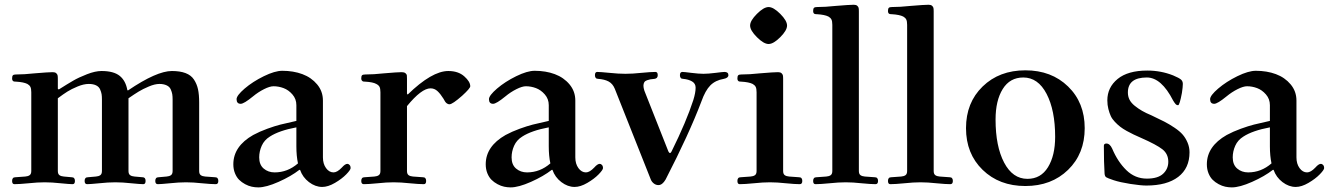

<svg xmlns="http://www.w3.org/2000/svg" viewBox="-20 -773 5625 812"><path d="M31.2 -7.8Q31.2 -23.4 44.9 -23.4L86.9 -26.4Q98.6 -27.3 105.5 -32.2Q112.3 -37.1 112.3 -49.8V-382.8Q112.3 -398.4 108.4 -405.8Q104.5 -413.1 95.7 -418Q80.1 -425.8 47.9 -427.7Q41 -427.7 38.1 -428.7Q35.2 -429.7 33.2 -432.6Q31.2 -435.5 31.2 -441.4Q31.2 -451.2 34.7 -454.6Q38.1 -458 46.9 -458Q82 -458 127 -462.9Q185.5 -467.8 203.1 -467.8Q212.9 -467.8 217.8 -463.4Q222.7 -459 223.6 -454.1Q224.6 -449.2 224.6 -439.5V-397.5L228.5 -394.5Q265.6 -418 289.1 -431.6Q312.5 -445.3 347.7 -459Q382.8 -472.7 409.2 -472.7Q460.9 -472.7 486.3 -452.1Q511.7 -431.6 518.6 -391.6L521.5 -390.6Q642.6 -472.7 707 -472.7Q741.2 -472.7 764.6 -463.9Q788.1 -455.1 800.3 -436.5Q812.5 -418 817.4 -395.5Q822.3 -373 822.3 -339.8V-49.8Q822.3 -37.1 829.1 -32.2Q835.9 -27.3 847.7 -26.4L889.6 -23.4Q903.3 -23.4 903.3 -7.8Q903.3 5.9 892.6 5.9Q873 5.9 833 2Q796.9 -2 766.6 -2Q736.3 -2 699.2 2Q659.2 5.9 647.5 5.9Q636.7 5.9 636.7 -7.8Q636.7 -23.4 650.4 -23.4L684.6 -26.4Q696.3 -27.3 703.1 -32.2Q710 -37.1 710 -49.8V-352.5Q710 -365.2 708.5 -374.5Q707 -383.8 702.1 -395Q697.3 -406.2 684.6 -412.1Q671.9 -418 654.3 -418Q634.8 -418 609.4 -407.2Q584 -396.5 566.4 -385.7Q548.8 -375 523.4 -357.4V-49.8Q523.4 -37.1 530.3 -32.2Q537.1 -27.3 548.8 -26.4L583 -23.4Q595.7 -23.4 595.7 -7.8Q595.7 5.9 585.9 5.9Q574.2 5.9 534.2 2Q498 -2 467.8 -2Q437.5 -2 400.4 2Q360.4 5.9 348.6 5.9Q337.9 5.9 337.9 -7.8Q337.9 -23.4 351.6 -23.4L385.7 -26.4Q397.5 -27.3 404.3 -32.2Q411.1 -37.1 411.1 -49.8V-352.5Q411.1 -365.2 409.7 -374.5Q408.2 -383.8 403.3 -395Q398.4 -406.2 386.2 -412.1Q374 -418 355.5 -418Q334 -418 308.1 -407.2Q282.2 -396.5 265.1 -385.7Q248 -375 224.6 -357.4V-49.8Q224.6 -37.1 231.4 -32.2Q238.3 -27.3 250 -26.4L283.2 -23.4Q296.9 -23.4 296.9 -7.8Q296.9 5.9 287.1 5.9Q275.4 5.9 235.4 2Q199.2 -2 168.9 -2Q138.7 -2 101.6 2Q61.5 5.9 41 5.9Q31.2 5.9 31.2 -7.8Z M966.8 -78.1Q966.8 -154.3 1050.8 -202.1Q1078.1 -216.8 1110.4 -228.5Q1142.6 -240.2 1166 -246.1Q1189.5 -252 1233.4 -261.7V-328.1Q1233.4 -354.5 1216.8 -373.5Q1200.2 -392.6 1179.2 -400.4Q1158.2 -408.2 1136.7 -408.2Q1121.1 -408.2 1096.7 -396Q1072.3 -383.8 1049.8 -365.2Q1011.7 -334 998 -334Q980.5 -334 980.5 -353.5Q980.5 -369.1 1014.6 -398.4Q1048.8 -427.7 1095.7 -450.7Q1142.6 -473.6 1173.8 -473.6Q1220.7 -473.6 1258.8 -459.5Q1296.9 -445.3 1321.3 -416Q1345.7 -386.7 1345.7 -347.7V-107.4Q1345.7 -80.1 1358.9 -62Q1372.1 -43.9 1390.6 -43.9Q1406.2 -43.9 1425.8 -64.5Q1439.5 -80.1 1449.2 -80.1Q1454.1 -80.1 1458.5 -75.2Q1462.9 -70.3 1462.9 -62.5Q1462.9 -54.7 1444.3 -35.6Q1425.8 -16.6 1396.5 0.5Q1367.2 17.6 1342.8 17.6Q1313.5 17.6 1286.6 -2.9Q1259.8 -23.4 1249 -54.7H1246.1Q1210.9 -27.3 1158.2 -3.9Q1105.5 19.5 1072.3 19.5Q1058.6 19.5 1044.9 16.6Q1031.2 13.7 1016.6 5.9Q1002 -2 991.2 -12.7Q980.5 -23.4 973.6 -40.5Q966.8 -57.6 966.8 -78.1ZM1076.2 -107.4Q1076.2 -76.2 1095.2 -60.1Q1114.3 -43.9 1141.6 -43.9Q1196.3 -43.9 1240.2 -82Q1233.4 -113.3 1233.4 -154.3V-234.4Q1160.2 -220.7 1121.1 -195.3Q1097.7 -180.7 1086.9 -156.7Q1076.2 -132.8 1076.2 -107.4Z M1507.8 -7.8Q1507.8 -23.4 1521.5 -23.4L1563.5 -26.4Q1575.2 -27.3 1582 -32.2Q1588.9 -37.1 1588.9 -49.8V-382.8Q1588.9 -398.4 1585 -405.8Q1581.1 -413.1 1571.3 -418Q1557.6 -425.8 1524.4 -427.7Q1517.6 -427.7 1515.1 -428.7Q1512.7 -429.7 1510.3 -432.6Q1507.8 -435.5 1507.8 -441.4Q1507.8 -451.2 1511.2 -454.6Q1514.6 -458 1524.4 -458Q1559.6 -458 1604.5 -462.9Q1662.1 -467.8 1678.7 -467.8Q1689.5 -467.8 1694.8 -463.4Q1700.2 -459 1700.7 -454.1Q1701.2 -449.2 1701.2 -439.5V-377L1704.1 -373Q1806.6 -472.7 1876 -472.7Q1918 -472.7 1943.4 -450.2Q1968.8 -427.7 1968.8 -408.2Q1968.8 -399.4 1934.6 -368.2Q1893.6 -332 1880.9 -332Q1874 -332 1868.2 -336.9Q1862.3 -341.8 1855.5 -355.5Q1842.8 -376 1830.1 -387.7Q1817.4 -399.4 1800.8 -399.4Q1762.7 -399.4 1701.2 -324.2V-49.8Q1701.2 -37.1 1708 -32.2Q1714.8 -27.3 1726.6 -26.4L1768.6 -23.4Q1782.2 -23.4 1782.2 -7.8Q1782.2 5.9 1772.5 5.9Q1752 5.9 1711.9 2Q1674.8 -2 1644.5 -2Q1614.3 -2 1578.1 2Q1538.1 5.9 1518.6 5.9Q1507.8 5.9 1507.8 -7.8Z M2034.2 -78.1Q2034.2 -154.3 2118.2 -202.1Q2145.5 -216.8 2177.7 -228.5Q2210 -240.2 2233.4 -246.1Q2256.8 -252 2300.8 -261.7V-328.1Q2300.8 -354.5 2284.2 -373.5Q2267.6 -392.6 2246.6 -400.4Q2225.6 -408.2 2204.1 -408.2Q2188.5 -408.2 2164.1 -396Q2139.6 -383.8 2117.2 -365.2Q2079.1 -334 2065.4 -334Q2047.9 -334 2047.9 -353.5Q2047.9 -369.1 2082 -398.4Q2116.2 -427.7 2163.1 -450.7Q2210 -473.6 2241.2 -473.6Q2288.1 -473.6 2326.2 -459.5Q2364.3 -445.3 2388.7 -416Q2413.1 -386.7 2413.1 -347.7V-107.4Q2413.1 -80.1 2426.3 -62Q2439.5 -43.9 2458 -43.9Q2473.6 -43.9 2493.2 -64.5Q2506.8 -80.1 2516.6 -80.1Q2521.5 -80.1 2525.9 -75.2Q2530.3 -70.3 2530.3 -62.5Q2530.3 -54.7 2511.7 -35.6Q2493.2 -16.6 2463.9 0.5Q2434.6 17.6 2410.2 17.6Q2380.9 17.6 2354 -2.9Q2327.1 -23.4 2316.4 -54.7H2313.5Q2278.3 -27.3 2225.6 -3.9Q2172.9 19.5 2139.6 19.5Q2126 19.5 2112.3 16.6Q2098.6 13.7 2084 5.9Q2069.3 -2 2058.6 -12.7Q2047.9 -23.4 2041 -40.5Q2034.2 -57.6 2034.2 -78.1ZM2143.6 -107.4Q2143.6 -76.2 2162.6 -60.1Q2181.6 -43.9 2209 -43.9Q2263.7 -43.9 2307.6 -82Q2300.8 -113.3 2300.8 -154.3V-234.4Q2227.5 -220.7 2188.5 -195.3Q2165 -180.7 2154.3 -156.7Q2143.6 -132.8 2143.6 -107.4Z M2496.1 -455.1Q2496.1 -468.8 2505.9 -468.8Q2517.6 -468.8 2558.6 -464.8Q2594.7 -460.9 2625 -460.9Q2655.3 -460.9 2691.4 -464.8Q2732.4 -468.8 2752 -468.8Q2761.7 -468.8 2761.7 -455.1Q2761.7 -441.4 2748 -439.5Q2736.3 -438.5 2730.5 -437.5Q2724.6 -436.5 2716.3 -433.6Q2708 -430.7 2704.6 -424.8Q2701.2 -418.9 2701.2 -410.2Q2701.2 -402.3 2705.1 -389.6L2806.6 -132.8Q2809.6 -126 2813.5 -126Q2817.4 -126 2820.3 -132.8Q2882.8 -258.8 2912.1 -349.6Q2921.9 -380.9 2921.9 -402.3Q2921.9 -419.9 2906.7 -428.7Q2891.6 -437.5 2869.1 -439.5Q2855.5 -439.5 2855.5 -455.1Q2855.5 -468.8 2866.2 -468.8Q2873 -468.8 2904.3 -464.8Q2935.5 -460.9 2955.1 -460.9Q2974.6 -460.9 3005.9 -464.8Q3037.1 -468.8 3043.9 -468.8Q3060.5 -468.8 3060.5 -455.1Q3060.5 -443.4 3041 -439.5Q3005.9 -433.6 2984.4 -412.1Q2962.9 -390.6 2946.3 -343.8Q2894.5 -207 2794.9 -13.7Q2781.2 9.8 2764.6 9.8Q2753.9 9.8 2745.1 2.9Q2736.3 -3.9 2732.4 -13.7L2580.1 -397.5Q2571.3 -418.9 2554.2 -428.2Q2537.1 -437.5 2509.8 -439.5Q2496.1 -439.5 2496.1 -455.1Z M3181.2 -615.7Q3152.3 -644.5 3152.3 -665Q3152.3 -685.5 3181.2 -714.4Q3210 -743.2 3230.5 -743.2Q3251 -743.2 3279.8 -714.4Q3308.6 -685.5 3308.6 -665Q3308.6 -644.5 3279.8 -615.7Q3251 -586.9 3230.5 -586.9Q3210 -586.9 3181.2 -615.7ZM3098.6 -7.8Q3098.6 -23.4 3112.3 -23.4L3154.3 -26.4Q3166 -27.3 3172.9 -32.2Q3179.7 -37.1 3179.7 -49.8V-382.8Q3179.7 -398.4 3175.8 -405.8Q3171.9 -413.1 3163.1 -418Q3147.5 -425.8 3115.2 -427.7Q3108.4 -427.7 3105.5 -428.7Q3102.5 -429.7 3100.6 -432.6Q3098.6 -435.5 3098.6 -441.4Q3098.6 -451.2 3102.1 -454.6Q3105.5 -458 3114.3 -458Q3149.4 -458 3194.3 -462.9Q3252.9 -467.8 3270.5 -467.8Q3280.3 -467.8 3285.2 -463.4Q3290 -459 3291 -454.1Q3292 -449.2 3292 -439.5V-49.8Q3292 -37.1 3298.8 -32.2Q3305.7 -27.3 3317.4 -26.4L3359.4 -23.4Q3373 -23.4 3373 -7.8Q3373 5.9 3362.3 5.9Q3342.8 5.9 3302.7 2Q3266.6 -2 3236.3 -2Q3206.1 -2 3168.9 2Q3128.9 5.9 3108.4 5.9Q3098.6 5.9 3098.6 -7.8Z M3418.9 -7.8Q3418.9 -23.4 3432.6 -23.4L3474.6 -26.4Q3486.3 -27.3 3493.2 -32.2Q3500 -37.1 3500 -49.8V-668Q3500 -683.6 3496.1 -690.9Q3492.2 -698.2 3483.4 -703.1Q3467.8 -710.9 3435.5 -712.9Q3428.7 -712.9 3425.8 -713.9Q3422.9 -714.8 3420.9 -717.8Q3418.9 -720.7 3418.9 -726.6Q3418.9 -736.3 3422.4 -739.7Q3425.8 -743.2 3434.6 -743.2Q3469.7 -743.2 3514.6 -748Q3573.2 -752.9 3590.8 -752.9Q3600.6 -752.9 3605.5 -748.5Q3610.4 -744.1 3611.3 -739.3Q3612.3 -734.4 3612.3 -724.6V-49.8Q3612.3 -37.1 3619.1 -32.2Q3626 -27.3 3637.7 -26.4L3679.7 -23.4Q3693.4 -23.4 3693.4 -7.8Q3693.4 5.9 3682.6 5.9Q3663.1 5.9 3623 2Q3586.9 -2 3556.6 -2Q3526.4 -2 3489.3 2Q3449.2 5.9 3428.7 5.9Q3418.9 5.9 3418.9 -7.8Z M3735.4 -7.8Q3735.4 -23.4 3749 -23.4L3791 -26.4Q3802.7 -27.3 3809.6 -32.2Q3816.4 -37.1 3816.4 -49.8V-668Q3816.4 -683.6 3812.5 -690.9Q3808.6 -698.2 3799.8 -703.1Q3784.2 -710.9 3752 -712.9Q3745.1 -712.9 3742.2 -713.9Q3739.3 -714.8 3737.3 -717.8Q3735.4 -720.7 3735.4 -726.6Q3735.4 -736.3 3738.8 -739.7Q3742.2 -743.2 3751 -743.2Q3786.1 -743.2 3831.1 -748Q3889.6 -752.9 3907.2 -752.9Q3917 -752.9 3921.9 -748.5Q3926.8 -744.1 3927.7 -739.3Q3928.7 -734.4 3928.7 -724.6V-49.8Q3928.7 -37.1 3935.5 -32.2Q3942.4 -27.3 3954.1 -26.4L3996.1 -23.4Q4009.8 -23.4 4009.8 -7.8Q4009.8 5.9 3999 5.9Q3979.5 5.9 3939.5 2Q3903.3 -2 3873 -2Q3842.8 -2 3805.7 2Q3765.6 5.9 3745.1 5.9Q3735.4 5.9 3735.4 -7.8Z M4135.7 -54.7Q4065.4 -123 4065.4 -231Q4065.4 -338.9 4135.7 -407.2Q4206.1 -475.6 4316.4 -475.6Q4426.8 -475.6 4497.1 -407.2Q4567.4 -338.9 4567.4 -231Q4567.4 -123 4497.1 -54.7Q4426.8 13.7 4316.4 13.7Q4206.1 13.7 4135.7 -54.7ZM4190.4 -267.6Q4190.4 -154.3 4226.6 -85.4Q4262.7 -16.6 4325.2 -16.6Q4381.8 -16.6 4412.1 -65.9Q4442.4 -115.2 4442.4 -194.3Q4442.4 -306.6 4406.2 -376Q4370.1 -445.3 4307.6 -445.3Q4251 -445.3 4220.7 -396.5Q4190.4 -347.7 4190.4 -267.6Z M4648.4 -156.2Q4648.4 -166 4659.2 -166Q4673.8 -166 4683.6 -144.5Q4707 -88.9 4743.7 -53.2Q4780.3 -17.6 4830.1 -17.6Q4877 -17.6 4898.9 -38.1Q4920.9 -58.6 4920.9 -88.9Q4920.9 -122.1 4896 -141.6Q4871.1 -161.1 4806.6 -189.5Q4787.1 -198.2 4774.4 -204.1Q4761.7 -210 4745.1 -219.2Q4728.5 -228.5 4717.8 -236.8Q4707 -245.1 4695.3 -257.3Q4683.6 -269.5 4677.7 -282.2Q4671.9 -294.9 4667.5 -312Q4663.1 -329.1 4663.1 -348.6Q4663.1 -403.3 4706.5 -439Q4750 -474.6 4832 -474.6Q4889.6 -474.6 4941.4 -454.1Q4966.8 -443.4 4974.6 -436.5Q4982.4 -429.7 4982.4 -418Q4982.4 -405.3 4978.5 -379.9Q4968.8 -328.1 4962.4 -328.1Q4956.1 -328.1 4951.7 -333Q4947.3 -337.9 4941.4 -347.7Q4891.6 -445.3 4830.1 -445.3Q4750 -445.3 4750 -381.8Q4750 -365.2 4756.8 -351.6Q4763.7 -337.9 4778.8 -325.7Q4793.9 -313.5 4810.1 -304.2Q4826.2 -294.9 4849.6 -285.2Q4882.8 -269.5 4903.8 -258.8Q4924.8 -248 4947.3 -232.9Q4969.7 -217.8 4981.9 -203.6Q4994.1 -189.5 5002.4 -169.9Q5010.7 -150.4 5010.7 -128.9Q5010.7 -61.5 4962.9 -24.9Q4915 11.7 4828.1 11.7Q4804.7 11.7 4760.7 4.9Q4716.8 -2 4690.4 -10.7Q4664.1 -19.5 4658.2 -23.4Q4652.3 -27.3 4651.4 -39.1Q4648.4 -85 4648.4 -156.2Z M5084 -78.1Q5084 -154.3 5168 -202.1Q5195.3 -216.8 5227.5 -228.5Q5259.8 -240.2 5283.2 -246.1Q5306.6 -252 5350.6 -261.7V-328.1Q5350.6 -354.5 5334 -373.5Q5317.4 -392.6 5296.4 -400.4Q5275.4 -408.2 5253.9 -408.2Q5238.3 -408.2 5213.9 -396Q5189.5 -383.8 5167 -365.2Q5128.9 -334 5115.2 -334Q5097.7 -334 5097.7 -353.5Q5097.7 -369.1 5131.8 -398.4Q5166 -427.7 5212.9 -450.7Q5259.8 -473.6 5291 -473.6Q5337.9 -473.6 5376 -459.5Q5414.1 -445.3 5438.5 -416Q5462.9 -386.7 5462.9 -347.7V-107.4Q5462.9 -80.1 5476.1 -62Q5489.3 -43.9 5507.8 -43.9Q5523.4 -43.9 5543 -64.5Q5556.6 -80.1 5566.4 -80.1Q5571.3 -80.1 5575.7 -75.2Q5580.1 -70.3 5580.1 -62.5Q5580.1 -54.7 5561.5 -35.6Q5543 -16.6 5513.7 0.5Q5484.4 17.6 5460 17.6Q5430.7 17.6 5403.8 -2.9Q5377 -23.4 5366.2 -54.7H5363.3Q5328.1 -27.3 5275.4 -3.9Q5222.7 19.5 5189.5 19.5Q5175.8 19.5 5162.1 16.6Q5148.4 13.7 5133.8 5.9Q5119.1 -2 5108.4 -12.7Q5097.7 -23.4 5090.8 -40.5Q5084 -57.6 5084 -78.1ZM5193.4 -107.4Q5193.4 -76.2 5212.4 -60.1Q5231.4 -43.9 5258.8 -43.9Q5313.5 -43.9 5357.4 -82Q5350.6 -113.3 5350.6 -154.3V-234.4Q5277.3 -220.7 5238.3 -195.3Q5214.8 -180.7 5204.1 -156.7Q5193.4 -132.8 5193.4 -107.4Z"/></svg>

Font: Monomakh Unicode TT
Style: Medium
Weight: 500
Designer: Alexey Kryukov, Aleksandr Andreev
Version: Version 1.1